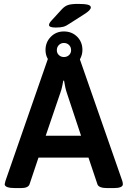

<svg xmlns="http://www.w3.org/2000/svg" viewBox="-20 -961 653 983"><path d="M231 -833Q231 -842 243 -855L297 -914Q312 -930 329 -935.5Q346 -941 380 -941Q413 -941 429 -937Q445 -933 445 -923Q445 -909 411 -888L336 -840Q319 -828 304.5 -824Q290 -820 265 -820Q231 -820 231 -833ZM609 -18Q609 2 561 2H530Q486 2 479 -17L433 -154H177L131 -17Q124 2 87 2H59Q4 2 4 -18Q4 -21 8 -35L225 -659Q213 -679 213 -705Q213 -745 240 -772.5Q267 -800 307 -800Q348 -800 375 -773Q402 -746 402 -705Q402 -680 389 -657L606 -35Q609 -25 609 -18ZM271 -704Q271 -689 281.5 -679Q292 -669 307 -669Q323 -669 333.5 -679Q344 -689 344 -704Q344 -720 333.5 -730.5Q323 -741 307 -741Q292 -741 281.5 -730.5Q271 -720 271 -704ZM395 -266 322 -486Q314 -509 308 -548H304Q303 -542 299 -522Q295 -502 289 -486L214 -266Z"/></svg>

Font: Asap-SemiBold
Style: Regular
Weight: 600
Designer: Pablo Cosgaya
Foundry: Omnibus-Type
Version: Version 2.000; ttfautohint (v1.8)